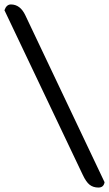

<svg xmlns="http://www.w3.org/2000/svg" viewBox="-24 -829 490 863"><path d="M446 -10Q442 14 418.5 14Q395 14 379 1.5Q363 -11 348 -43L-4 -783Q5 -809 25 -809Q67 -809 90 -760Z"/></svg>

Font: Sofia
Style: Regular
Weight: 400
Designer: Paula Nazal and Daniel Hernndez
Foundry: Paula Nazal, Daniel Hernndez
Version: Version 1.001